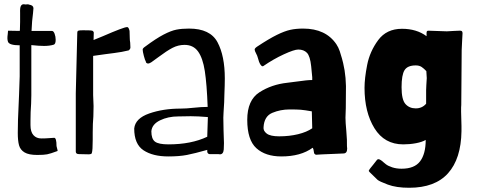

<svg xmlns="http://www.w3.org/2000/svg" viewBox="-20 -728 2263 907"><path d="M64 -100 65 -162 70 -280 73 -368V-514Q25 -514 18 -530Q15 -538 15 -547Q15 -557 16.5 -566Q18 -575 18 -583Q36 -582 73 -582L74 -586L75 -624V-667Q74 -691 78.5 -699.5Q83 -708 92 -708Q97 -708 100 -707H102Q104 -707 109 -707.5Q114 -708 118 -706Q138 -703 138 -689Q138 -686 136 -666Q131 -631 129 -582H225Q233 -582 238 -568.5Q243 -555 243 -540Q243 -520 234 -517Q215 -511 188 -511Q164 -511 128 -515V-278L127 -238Q124 -199 124 -157V-137Q124 -105 138 -89.5Q152 -74 175 -74Q197 -74 213 -75.5Q229 -77 236 -77Q247 -77 247 -38L251 -22Q254 -15 250 -14Q218 -2 202.5 1Q187 4 156 4Q116 4 96 -8Q76 -20 70 -41.5Q64 -63 64 -100Z M353 0Q338 0 338 -12V-203V-287L345 -571Q345 -582 350 -583Q354 -585 373 -585Q411 -585 415 -583Q418 -583 420.5 -579.5Q423 -576 423 -574L422 -539L466 -557Q565 -600 580 -600H581Q588 -600 592 -582Q592 -560 593 -548Q593 -537 595 -527L596 -505V-503Q596 -499 593 -495Q590 -491 588 -490Q556 -482 519.5 -477.5Q483 -473 477 -472L420 -464V-323V-279L422 -227Q422 -198 421 -178Q418 -145 418 -102V-68Q418 -18 414 -6Q414 1 398 1Z M614 -121Q619 -169 685 -192Q751 -215 833 -215Q859 -215 895 -219Q931 -223 961 -223Q957 -331 947.5 -392.5Q938 -454 915.5 -485Q893 -516 852 -516Q822 -516 795 -502Q768 -488 728 -458Q695 -434 695 -434Q694 -434 688.5 -430.5Q683 -427 678 -428Q669 -430 669 -437Q665 -443 659.5 -464Q654 -485 654 -494Q654 -500 666 -508Q717 -546 752.5 -564.5Q788 -583 813.5 -588Q839 -593 873 -593Q973 -593 1007.5 -528.5Q1042 -464 1042 -357Q1042 -329 1040 -281Q1040 -252 1036 -196L1035 -172L1036 -113Q1038 -73 1038 -52L1037 -22Q1035 1 1019 1L1011 0H970Q966 0 962.5 -3.5Q959 -7 959 -12V-20Q899 -3 863 4Q827 11 775 11Q702 11 658 -18Q614 -47 614 -121ZM959 -82 962 -175Q915 -179 881 -179L822 -178Q774 -178 736 -159.5Q698 -141 695 -108Q695 -72 712 -59Q729 -46 776 -46Q883 -46 959 -82Z M1148 -162Q1148 -255 1205.5 -292Q1263 -329 1337 -337L1384 -343Q1431 -350 1455 -350V-363L1450 -415Q1445 -463 1430 -478.5Q1415 -494 1389 -494Q1370 -494 1321 -471.5Q1272 -449 1224 -416Q1223 -415 1220 -415Q1216 -415 1211 -422Q1203 -434 1198 -455Q1196 -464 1189.5 -476Q1183 -488 1183 -494Q1183 -500 1195 -508Q1251 -545 1287.5 -563Q1324 -581 1351 -587Q1378 -593 1412 -593Q1519 -593 1569 -519Q1579 -504 1585 -486Q1591 -468 1595.5 -451.5Q1600 -435 1601 -430Q1617 -364 1614 -281Q1614 -207 1612 -172Q1612 -151 1616 -109Q1620 -63 1619 -38L1620 -26Q1620 -3 1602 -3Q1590 -3 1556 -1Q1522 1 1507 1Q1497 1 1489 2Q1481 3 1474 3Q1470 3 1466.5 -0.5Q1463 -4 1463 -9L1461 -21Q1460 -22 1459.5 -25Q1459 -28 1457 -30Q1401 11 1309 11Q1234 11 1191 -28Q1148 -67 1148 -162ZM1455 -122 1453 -202Q1419 -208 1401.5 -209.5Q1384 -211 1348 -211Q1305 -211 1266.5 -195Q1228 -179 1225 -127Q1223 -110 1240 -97Q1257 -84 1299 -84Q1347 -84 1388 -94Q1429 -104 1455 -122Z M1726 85Q1720 79 1723 77Q1725 72 1730 66L1743 50Q1748 43 1761 27Q1764 24 1768 24Q1772 24 1779 28.5Q1786 33 1791 38Q1792 39 1802.5 47.5Q1813 56 1833 62.5Q1853 69 1877 69Q1938 69 1964.5 34Q1991 -1 1991 -67Q1974 -57 1945 -51.5Q1916 -46 1885 -46Q1796 -46 1749 -122Q1702 -198 1702 -313Q1702 -358 1714.5 -421.5Q1727 -485 1766.5 -538.5Q1806 -592 1879 -592Q1948 -592 1995 -557V-564V-570Q1995 -577 1996.5 -580Q1998 -583 2004 -583L2091 -580L2126 -582L2150 -583H2154Q2159 -583 2162 -580.5Q2165 -578 2165 -571L2163 -534L2161 -492L2159 -232Q2157 -218 2160 -133V-108Q2158 22 2096.5 90.5Q2035 159 1913 159Q1852 159 1812 144Q1772 129 1763.5 121.5Q1755 114 1726 85ZM1993 -238V-302L1994 -326L1996 -359L1994 -392Q1983 -404 1972 -411.5Q1961 -419 1944 -419Q1905 -419 1891 -396.5Q1877 -374 1877 -316Q1877 -257 1895.5 -236.5Q1914 -216 1944 -216Q1974 -216 1993 -238Z"/></svg>

Font: Barriecito
Style: Regular
Weight: 400
Designer: Pablo Cosgaya & Sergio Jiménez
Foundry: Pablo Cosgaya & Sergio Jiménez
Version: Version 1.001